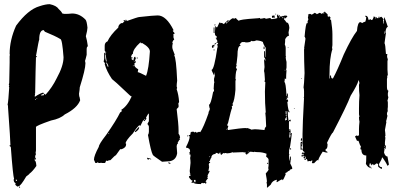

<svg xmlns="http://www.w3.org/2000/svg" viewBox="-20 -773 1909 925"><path d="M219.7 -752.9Q252 -746.1 262.7 -729.5Q274.4 -719.7 280.3 -708L290 -706.1H297.9Q310.1 -706.1 327.1 -708Q363.3 -708 391.6 -678.7Q397.9 -673.3 401.4 -639.6Q401.4 -628.4 393.6 -598.6Q399.4 -579.1 403.3 -549.8Q397.5 -548.8 397.5 -534.2V-508.8Q391.6 -483.9 389.6 -479.5L391.6 -469.7V-467.8Q391.6 -439 364.3 -352.5Q364.3 -343.8 360.4 -319.3Q362.3 -315.4 362.3 -313.5H360.4Q364.3 -305.2 366.2 -290Q352.5 -252.4 292 -221.7Q270.5 -201.2 225.6 -192.4Q153.8 -167.5 153.3 -161.1V-47.9L151.4 -36.1Q153.3 -32.2 153.3 -30.3Q149.4 -23.9 149.4 -18.6V-14.6L153.3 -8.8V-4.9H149.4V-8.8H147.5V1Q153.3 1 155.3 26.4Q136.7 53.2 122.1 63.5Q122.1 65.9 106.4 77.1Q79.1 124 69.3 124Q67.4 124 63.5 126Q53.7 118.2 53.7 116.2V114.3L55.7 110.4Q45.9 105 45.9 92.8Q47.9 88.9 47.9 86.9Q42.5 76.7 32.2 -63.5Q29.8 -69.3 26.4 -69.3V-73.2H30.3Q30.3 -94.2 18.6 -256.8V-260.7Q18.6 -265.1 16.6 -268.6Q20.5 -286.6 24.4 -352.5L22.5 -356.4L24.4 -360.4Q24.4 -364.3 22.5 -364.3Q22.5 -368.7 24.4 -372.1Q26.4 -436 26.4 -471.7V-504.9Q26.4 -506.8 28.3 -506.8Q26.4 -510.7 26.4 -512.7Q26.4 -580.6 57.6 -649.4Q115.2 -727.5 170.9 -743.2Q199.7 -752.9 219.7 -752.9ZM153.3 -502.9H157.2V-501Q157.2 -497.1 153.3 -497.1Q151.4 -445.8 149.4 -323.2H147.5Q147.5 -321.3 149.4 -321.3L147.5 -311.5V-307.6H149.4Q172.4 -323.2 188.5 -327.1Q188.5 -322.8 198.2 -317.4H200.2Q231.4 -351.6 252.9 -395.5Q286.1 -455.6 286.1 -497.1Q279.8 -585 270.5 -585Q246.6 -599.6 196.3 -620.1L190.4 -627.9Q168.9 -627.9 168.9 -581.1Q167 -581.1 153.3 -502.9ZM176.8 -313.5H188.5L192.4 -315.4Q190.4 -319.3 190.4 -321.3Q176.8 -316.9 176.8 -313.5ZM155.3 -297.9V-295.9H159.2V-297.9ZM149.4 -295.9Q149.9 -292 153.3 -292V-295.9ZM55.7 92.8V94.7Q56.2 98.6 59.6 98.6H61.5V92.8ZM71.3 126H73.2Q77.1 126.5 77.1 129.9L73.2 131.8L71.3 127.9Z M739.7 -698.7Q781.2 -698.7 816.9 -626.5H814.5Q812.5 -626.5 812.5 -624.5Q812.5 -622.6 821.8 -612.8Q821.8 -611.3 814.5 -606.9L816.9 -597.2H814.5L819.3 -581.5Q814.5 -581.5 810.1 -567.9Q810.1 -565.9 812.5 -565.9L810.1 -552.2V-544.4Q810.1 -537.6 821.8 -509.3L819.3 -505.4Q828.6 -495.6 833.5 -384.3Q831.1 -367.7 831.1 -356.9Q831.1 -356 833.5 -349.1Q831.1 -345.2 831.1 -343.3Q840.3 -317.4 842.8 -282.7Q840.3 -272.9 837.9 -272.9L840.3 -269V-257.3Q831.1 -248.5 831.1 -247.6Q840.3 -175.3 840.3 -144V-128.4Q846.2 -122.1 847.7 -110.8Q845.2 -107.4 845.2 -103Q847.7 -103 847.7 -101.1Q843.8 -101.1 835.9 -85.4L837.9 -81.5Q832.5 -81.5 831.1 -67.9Q833.5 -41 833.5 -34.7Q827.6 4.4 786.6 4.4Q781.7 4.4 760.7 6.3Q716.3 -23.9 716.3 -26.9Q707 -43 692.9 -122.6Q697.3 -129.9 697.3 -138.2V-161.6Q697.3 -168 690.4 -175.3V-177.2L695.3 -183.1Q692.9 -183.1 692.9 -185.1Q697.3 -185.1 697.3 -189V-226.1Q693.4 -226.1 683.6 -206.5Q685.5 -202.6 685.5 -200.7Q676.8 -189 673.8 -189V-192.9H669.4L657.7 -169.4V-167.5H655.3L650.4 -169.4Q634.8 -154.3 620.1 -130.4Q585 -95.2 585 -81.5H587.4V-75.7Q587.4 -62.5 566.4 -54.2H559.1L538.1 -24.9Q534.2 -24.9 512.2 -1.5Q503.4 -1.5 498 2.4H496.1L491.2 0.5Q488.3 12.2 484.4 12.2H470.2Q467.8 12.2 467.8 10.3L462.9 12.2H456.1L449.2 8.3Q449.2 12.2 444.3 12.2H439.5L432.6 -3.4Q432.6 -22.5 456.1 -65.9Q456.1 -77.6 491.2 -122.6Q540.5 -192.9 559.1 -231.9Q563 -231.9 568.4 -239.7Q564 -239.7 564 -243.7Q593.3 -261.2 615.2 -310.1Q613.3 -310.1 613.3 -308.1Q610.4 -308.1 580.1 -337.4Q535.6 -379.9 519.5 -392.1Q493.7 -429.7 484.4 -464.4Q486.3 -468.3 486.3 -470.2Q482.4 -470.2 479.5 -476.1L481.9 -489.7V-515.1Q481.9 -518.1 488.8 -521Q488.8 -519 491.2 -519V-522.9Q484.4 -522.9 484.4 -532.7V-552.2Q484.4 -568.4 498 -573.7Q511.2 -604 549.8 -640.1Q549.8 -653.3 564 -661.6H570.8Q580.1 -670.4 580.1 -671.4H575.7V-675.3H582.5V-671.4H585V-675.3Q582.5 -675.3 582.5 -677.2H589.8V-671.4Q644.5 -690.9 650.4 -690.9Q720.2 -698.7 739.7 -698.7ZM610.8 -495.6 615.2 -497.6H617.7V-491.7H613.3V-489.7Q613.3 -486.8 622.6 -481.9Q625 -499.5 629.4 -499.5H631.8L634.3 -489.7Q631.8 -483.9 629.4 -483.9Q634.3 -477.5 634.3 -472.2L627 -468.3L629.4 -464.4L627 -460.4Q627 -450.2 646 -439L643.6 -425.3Q649.9 -425.3 683.6 -407.7Q696.8 -438.5 702.1 -524.9Q702.1 -544.4 664.6 -565.9Q660.2 -564 657.7 -564L660.2 -567.9H655.3Q620.1 -536.1 620.1 -513.2Q614.3 -513.2 610.8 -495.6ZM486.3 -517.1V-513.2H488.8V-517.1ZM486.3 -511.2V-505.4Q488.3 -476.1 493.7 -476.1V-478Q493.7 -480 488.8 -511.2ZM638.7 -495.6H643.6V-491.7H638.7ZM625 -478V-476.1H629.4V-478ZM491.2 -472.2V-470.2Q498 -457.5 498 -452.6H502.9Q496.6 -472.2 491.2 -472.2ZM620.1 -456.5V-454.6H625V-456.5ZM673.8 -196.8H678.7V-200.7Q673.8 -200.2 673.8 -196.8ZM650.4 -161.6V-159.7Q650.4 -147.5 631.8 -136.2L629.4 -140.1Q647.9 -161.6 650.4 -161.6ZM502.9 -132.3V-128.4H505.4V-132.3ZM688 -13.2Q709 -8.8 709 -5.4H704.6Q700.2 -7.3 697.3 -7.3Q697.3 -3.4 692.9 -3.4Q688 -9.8 688 -13.2ZM789.1 10.3H795.9Q800.8 10.7 800.8 14.2V16.1H798.3Q789.1 13.2 789.1 10.3Z M1254.4 -536.6H1250V-548.3H1254.4ZM1344.2 -684.6V-690.4H1340.3Q1340.3 -684.6 1344.2 -684.6ZM1254.4 -146.5Q1254.4 -155.8 1262.2 -164.1Q1260.3 -218.8 1258.3 -228.5L1260.3 -232.4Q1256.3 -271 1256.3 -332.5Q1256.3 -342.3 1258.3 -377.4L1254.4 -379.4L1256.3 -389.2Q1254.4 -427.2 1252 -430.2L1254.4 -450.2L1252 -486.3H1256.3V-480.5H1258.3V-488.3L1252 -498.5V-526.4H1256.3V-498.5H1258.3L1260.3 -542.5Q1248.5 -558.6 1246.1 -572.3Q1244.1 -572.3 1244.1 -570.3Q1244.1 -575.2 1216.3 -578.6Q1216.3 -578.1 1204.1 -574.7H1194.3L1189.9 -576.7Q1189.9 -568.4 1162.1 -568.4V-570.3H1146Q1137.7 -565.4 1134.3 -556.6H1138.2V-552.2Q1124 -552.2 1124 -504.4Q1120.1 -462.4 1118.2 -462.4Q1120.1 -458.5 1120.1 -456.5Q1118.2 -450.2 1116.2 -450.2L1122.1 -436.5Q1116.2 -436.5 1114.3 -395.5Q1114.3 -391.6 1116.2 -391.6L1114.3 -381.3V-340.3Q1109.9 -288.6 1100.1 -272.5Q1102.1 -268.6 1102.1 -264.2Q1099.1 -264.2 1096.2 -260.3Q1098.1 -256.3 1098.1 -252.4Q1094.2 -248 1078.1 -178.2Q1076.2 -178.2 1074.2 -168.5Q1078.1 -166.5 1080.1 -166.5L1076.2 -152.3Q1078.1 -148.4 1078.1 -146.5Q1140.6 -156.2 1166 -156.2Q1168 -156.2 1168 -154.3L1171.9 -156.2Q1189.9 -150.4 1189.9 -148.4L1208 -150.4Q1217.8 -150.4 1254.4 -146.5ZM1009.3 -548.3V-552.2H1006.8V-548.3ZM1354 -432.6V-436.5H1352.1V-432.6ZM1360.4 -292.5V-296.4H1358.4V-292.5ZM1360.4 -224.1V-234.4Q1360.4 -238.3 1356.4 -238.3V-224.1ZM1360.4 -212.4V-222.2Q1356.4 -221.7 1356.4 -218.3Q1358.4 -214.4 1358.4 -212.4ZM1354 -192.4 1362.3 -196.3Q1360.4 -204.1 1360.4 -210.4H1358.4Q1358.4 -205.1 1354 -200.2ZM1072.3 -148.4V-152.3H1070.3V-148.4ZM1376 -142.1V-146.5H1374V-142.1ZM1378.4 -110.4Q1378.4 -116.2 1380.4 -124H1376V-136.2H1374V-110.4ZM1178.2 -40V-42H1174.3V-40ZM990.2 -16.1V-20H987.8V-16.1ZM919.9 106 921.9 102.1V93.8H914.1Q915.5 106 919.9 106ZM990.2 53.7 989.7 53.2 991.7 49.3ZM1304.2 -686.5 1300.3 -688.5Q1296.4 -688.5 1292 -686.5Q1290 -689 1290 -696.8L1302.2 -698.7ZM1017.1 -650.4H1013.2Q1013.2 -656.7 1017.1 -656.7ZM1013.2 -614.3H1009.3V-640.6H1013.2ZM1017.1 -558.6H1013.2Q1013.2 -563.5 1019 -566.4L1021 -562.5Q1017.1 -562.5 1017.1 -558.6ZM1004.9 -542.5Q1001 -542.5 1001 -546.4V-550.3Q1001 -553.7 1006.8 -556.6H1013.2Q1013.2 -545.9 1004.9 -542.5ZM1370.1 -542.5H1366.2V-544.4H1370.1ZM1013.2 -530.3H1009.3V-534.7H1013.2ZM1400.4 -250.5H1396V-252.4H1400.4ZM883.8 -116.2H881.8V-120.1H888.2Q888.2 -116.2 883.8 -116.2ZM1382.3 -52.2H1378.4V-60.1Q1382.3 -59.6 1382.3 -56.2ZM1272 16.6Q1266.1 16.6 1266.1 12.7L1270 10.7L1272 14.6ZM1310.1 -702.6Q1306.2 -702.6 1306.2 -706.5H1310.1ZM1268.1 130.9H1266.1V116.7L1264.2 105L1266.1 101.1Q1266.1 95.2 1260.3 63Q1273.9 48.3 1273.9 43Q1273.9 38.6 1272 38.6L1273.9 24.9V-3.4Q1273.9 -10.3 1262.2 -18.1L1264.2 -32.2Q1244.1 -40 1224.1 -40Q1209.5 -40 1206.1 -42Q1204.1 -42 1204.1 -40Q1194.3 -42 1184.1 -42Q1175.8 -32.2 1171.9 -32.2Q1171.9 -28.3 1168 -28.3L1162.1 -32.2L1164.1 -36.1V-38.1L1147.9 -40Q1111.3 -38.1 1102.1 -38.1V-40Q1087.4 -34.2 1074.2 -34.2L1065.9 -36.1L1062 -34.2L1058.1 -36.1Q1055.2 -36.1 1045.9 -26.4L1040 -34.2H1043.9V-38.1L1040 -36.1Q1040 -38.1 1038.1 -38.1Q1038.1 -32.2 1032.2 -32.2L1025.9 -36.1H1018.1L1020 -32.2Q998 -29.8 998 -12.2Q995.1 -12.2 990.2 3.9H987.8V7.8H992.2V11.7Q985.8 11.7 985.8 22Q987.8 25.9 987.8 27.8H985.8Q985.8 29.8 987.8 29.8Q983.9 49.3 983.9 51.8Q986.8 49.8 990.2 49.8L988.3 52.2L989.7 53.2L980 71.8Q981.9 75.7 981.9 77.6Q978 78.1 978 82Q981.9 82.5 981.9 85.9L972.2 97.7Q974.1 97.7 974.1 99.6Q970.2 100.6 970.2 104H974.1V107.9Q974.1 111.8 968.3 111.8V107.9L958 109.9Q956.1 109.9 956.1 107.9Q948.2 108.9 948.2 113.8Q913.1 113.8 912.1 106L908.2 107.9Q901.9 107.9 901.9 104Q904.8 104 908.2 97.7Q900.9 97.7 890.1 80.1Q890.1 73.7 897.9 73.7V67.9H894V64H897.9Q894 61 894 50.8Q897.9 15.6 897.9 11.7Q897.9 0 896 -12.2Q897.9 -15.6 897.9 -28.3Q892.1 -28.3 892.1 -30.3L894 -34.2Q892.1 -38.1 892.1 -40Q896 -40 896 -44.4Q896 -59.6 876 -62V-64.5Q894 -99.1 894 -116.2Q890.1 -116.2 890.1 -122.1Q897.9 -122.1 897.9 -128.4V-134.3L903.8 -138.2H913.1L918.9 -134.3Q919.4 -138.2 922.9 -138.2Q923.3 -134.3 926.8 -134.3Q930.7 -134.3 939 -138.2Q942.9 -136.2 944.8 -136.2Q960.4 -158.7 984.9 -228.5V-234.4Q987.3 -234.4 991.2 -248.5Q988.8 -251.5 986.8 -268.6Q995.6 -268.6 1006.8 -330.6Q1011.2 -330.6 1011.2 -340.3L1009.3 -344.2Q1010.7 -377.4 1013.2 -377.4L1011.2 -381.3V-393.6Q1011.2 -395.5 1015.1 -409.2V-426.3L1011.2 -409.2Q999 -434.6 999 -436.5Q1011.7 -436.5 1026.9 -542.5Q1028.8 -542.5 1028.8 -554.7H1024.9Q1024.9 -558.1 1031.2 -562.5Q1028.8 -566.4 1028.8 -568.4Q1023.9 -564.5 1021 -564.5L1026.9 -572.3V-576.7L1019 -590.3L1022.9 -592.3V-588.4H1024.9V-590.3Q1022.9 -594.7 1022.9 -596.7Q1024.9 -596.7 1024.9 -598.6Q1015.1 -598.6 1015.1 -614.3L1017.1 -640.6Q1015.1 -644.5 1015.1 -646.5H1017.1L1024.9 -640.6Q1026.9 -640.6 1037.1 -664.6Q1043 -664.6 1043 -660.6L1046.9 -662.6H1048.8L1059.1 -656.7Q1059.1 -659.2 1079.1 -676.8H1081.1V-674.3Q1075.7 -664.6 1068.8 -664.6V-658.7Q1092.3 -681.2 1099.1 -684.6H1105Q1106.9 -684.6 1106.9 -682.6L1117.2 -686.5Q1117.2 -681.6 1130.9 -672.4Q1130.9 -679.2 1214.4 -684.6Q1223.1 -684.6 1231.9 -686.5L1234.4 -682.6Q1252 -684.6 1252 -686.5L1262.2 -682.6L1282.2 -686.5Q1282.2 -685.1 1288.1 -680.7Q1310.5 -682.6 1316.4 -686.5L1314 -696.8Q1316.4 -700.7 1316.4 -702.6H1320.3Q1320.3 -694.3 1326.2 -694.3L1324.2 -698.7L1328.1 -700.7V-694.3L1324.2 -688.5H1328.1Q1328.1 -694.3 1332 -694.3L1336.4 -692.4Q1336.9 -696.8 1340.3 -696.8V-694.3L1354 -698.7V-696.8L1358.4 -698.7Q1359.4 -698.7 1364.3 -694.3Q1364.3 -691.4 1356.4 -686.5V-684.6H1352.1V-688.5L1348.1 -686.5L1350.1 -682.6L1348.1 -678.7Q1351.6 -678.7 1360.4 -664.6Q1372.1 -664.6 1374 -638.7L1370.1 -616.7L1372.1 -600.6Q1363.3 -600.6 1354 -584.5Q1354 -569.3 1352.1 -558.6Q1356.4 -550.8 1356.4 -542.5V-504.4Q1356.4 -502.4 1358.4 -502.4L1356.4 -498.5Q1356.4 -488.3 1360.4 -474.6V-448.2L1358.4 -436.5Q1358.4 -434.6 1360.4 -434.6Q1358.4 -413.1 1358.4 -391.6Q1353 -395.5 1352.1 -395.5Q1352.1 -388.2 1350.1 -377.4Q1356.9 -377.4 1360.4 -310.5H1362.3V-322.3H1366.2Q1368.2 -304.7 1368.2 -300.3H1364.3V-308.6H1362.3V-294.4Q1368.2 -294.4 1368.2 -284.2L1364.3 -282.2Q1368.2 -234.4 1376 -234.4V-232.4H1372.1Q1368.2 -232.4 1368.2 -238.3H1366.2Q1366.2 -214.4 1370.1 -190.4H1372.1Q1372.1 -196.3 1380.4 -196.3V-188.5H1378.4L1374 -190.4Q1372.1 -186.5 1372.1 -184.1V-150.4L1376 -148.4Q1376 -150.4 1378.4 -150.4L1380.4 -136.2Q1380.4 -134.3 1378.4 -134.3L1380.4 -130.4L1378.4 -126.5H1382.3V-132.3H1386.2Q1377 -50.3 1372.1 -50.3Q1373 -50.3 1373 -46.4Q1373 -41.5 1372.1 -33.2Q1372.1 -31.2 1374 -31.2L1372.1 -21Q1372.1 -15.1 1376 1H1378.4Q1378.4 -9.3 1376 -19H1380.4L1382.3 -5.4Q1378.4 7.8 1378.4 14.6Q1388.2 33.2 1388.2 38.6Q1388.2 41 1383.8 42.5L1380.4 41Q1380.4 47.4 1366.2 52.7Q1366.2 56.6 1354 61L1356.4 64.9V66.9Q1346.7 90.8 1342.3 94.7H1340.3V90.8Q1332.5 92.3 1314 105L1312 101.1Q1314 97.2 1314 92.8Q1291.5 97.2 1284.2 116.7Z M1541.5 -716.3H1546.4Q1546.4 -712.9 1558.1 -704.6Q1558.1 -690.4 1563 -690.4V-694.8H1567.4Q1567.4 -690.4 1572.3 -690.4L1569.8 -678.2H1574.7Q1581.5 -634.8 1581.5 -607.4V-555.7L1579.6 -541.5L1581.5 -536.6Q1567.4 -494.6 1567.4 -413.6V-395H1569.8V-409.2H1574.7Q1574.7 -395 1581.5 -395H1584Q1605.5 -434.6 1636.2 -510.7Q1673.8 -591.3 1699.7 -624Q1703.1 -666.5 1716.3 -666.5L1726.1 -661.6Q1726.1 -665 1740.2 -668.9Q1742.7 -673.8 1744.6 -690.4Q1740.2 -690.4 1740.2 -694.8V-697.3H1742.7Q1754.4 -694.8 1754.4 -678.2H1761.2L1766.1 -680.7Q1767.1 -676.3 1771 -676.3Q1775.4 -676.3 1780.3 -690.4Q1777.8 -690.4 1777.8 -692.4H1787.6V-683.1H1789.6V-690.4H1794.4V-685.5H1803.7V-692.4H1808.6L1806.2 -688H1808.6L1815.9 -692.4Q1818.8 -692.4 1827.6 -680.7V-678.2Q1827.6 -676.3 1825.2 -676.3Q1827.6 -672.9 1827.6 -659.7H1830.1V-690.4Q1835 -687 1848.6 -643.1Q1839.8 -643.1 1836.9 -617.2Q1836.9 -614.7 1839.4 -614.7L1832.5 -564.9Q1836.4 -561 1839.4 -513.2Q1846.7 -513.2 1846.7 -508.3Q1846.7 -505.9 1844.2 -505.9Q1845.7 -489.3 1848.6 -489.3L1846.7 -477.5V-437.5L1848.6 -409.2Q1844.2 -409.2 1844.2 -406.7Q1844.2 -404.3 1846.7 -404.3L1844.2 -392.6V-354.5Q1844.2 -337.4 1851.1 -335.9L1848.6 -323.7V-314.5Q1848.6 -309.1 1851.1 -305.2Q1848.6 -291 1846.7 -291L1848.6 -278.8V-255.4Q1848.6 -252.9 1846.7 -252.9L1848.6 -248L1846.7 -243.7L1848.6 -238.8Q1844.2 -231 1844.2 -224.6Q1844.2 -219.2 1846.7 -215.3Q1841.3 -189 1839.4 -189Q1839.4 -187 1841.8 -187L1834.5 -146.5Q1836.9 -129.9 1836.9 -118.2L1834.5 -113.8Q1834.5 -111.3 1836.9 -111.3L1834.5 -87.4V-70.8L1839.4 -73.2V-70.8L1836.9 -54.7H1834.5V-59.1H1830.1L1832.5 -54.7L1830.1 -38.1Q1835.9 -19 1846.7 -19Q1846.7 -16.6 1853.5 18.6Q1853.5 22 1846.7 25.9Q1839.4 8.3 1822.8 -14.2H1820.3Q1820.3 -6.3 1806.2 16.6V23.4Q1810.1 32.7 1820.3 32.7V40H1815.9Q1801.8 31.7 1801.8 28.3V16.6Q1793.5 14.2 1792 14.2Q1792 17.1 1780.3 23.4Q1780.3 18.6 1775.4 18.6H1771V23.4Q1766.1 23.4 1766.1 14.2H1761.2L1758.8 28.3Q1766.1 28.3 1766.1 32.7V35.2H1763.7Q1753.4 35.2 1742.7 16.6Q1744.6 9.8 1744.6 -23.9Q1721.2 -23.9 1721.2 -52.2Q1716.3 -52.2 1716.3 -56.6L1718.8 -68.8Q1715.3 -68.8 1707 -94.7H1699.7Q1699.7 -96.2 1690.4 -115.7L1697.8 -120.6L1702.1 -118.2Q1707 -120.6 1709.5 -120.6V-151.4Q1709.5 -166 1711.9 -187Q1709.5 -195.8 1709.5 -208Q1709.5 -210.4 1711.9 -210.4L1709.5 -222.2V-250.5Q1709.5 -286.1 1711.9 -314.5Q1709.5 -330.6 1709.5 -364.3L1711.9 -373.5Q1709.5 -377.4 1709.5 -385.3H1707Q1702.1 -364.3 1669.4 -312Q1651.4 -264.2 1584 -134.8Q1577.6 -131.8 1555.7 -85.4Q1555.7 -82.5 1558.1 -78.1Q1558.1 -54.7 1548.8 -54.7V-44.9Q1558.1 -43.9 1558.1 -38.1H1551.3L1534.7 -42.5Q1513.2 -8.8 1513.2 0Q1510.7 0 1510.7 -2.4Q1507.3 -2.4 1492.2 14.2L1487.3 11.7Q1487.3 14.2 1484.9 14.2L1482.4 9.3Q1484.9 5.4 1484.9 0H1482.4Q1478 0.5 1478 4.4L1473.1 2.4L1461.4 4.4Q1461.4 -7.3 1454.1 -7.3Q1454.1 -2.4 1449.2 -2.4H1447.3V-7.3Q1449.7 -7.3 1454.1 -9.8Q1451.7 -13.7 1451.7 -19H1449.2V-9.8H1447.3Q1442.4 -9.8 1442.4 -14.2Q1447.3 -20 1447.3 -21.5L1435.1 -19H1433.1V-26.4H1435.1Q1439.9 -23.9 1442.4 -23.9V-33.2L1435.1 -28.3L1433.1 -33.2Q1437.5 -33.2 1437.5 -40.5L1444.8 -35.6L1447.3 -40.5Q1437.5 -44.9 1437.5 -54.7L1433.1 -52.2H1428.2V-85.4Q1428.7 -89.8 1433.1 -89.8H1435.1V-85.4H1437.5V-127.9Q1437.5 -168 1444.8 -302.7H1442.4L1444.8 -307.1V-333.5Q1444.8 -343.3 1442.4 -352.1Q1444.8 -363.3 1447.3 -420.9Q1444.8 -478 1444.8 -536.6H1447.3Q1447.3 -539.1 1444.8 -539.1L1451.7 -586.4Q1449.7 -595.7 1447.3 -595.7Q1453.1 -661.6 1459 -661.6H1463.4L1461.4 -666.5Q1461.4 -670.4 1465.8 -680.7Q1463.4 -685.5 1463.4 -688L1465.8 -699.7Q1463.4 -699.7 1463.4 -702.1L1473.1 -706.5Q1480 -704.6 1480 -702.1Q1483.4 -702.1 1496.6 -711.4Q1506.3 -706.5 1506.3 -704.6L1520.5 -711.4Q1527.3 -709 1527.3 -706.5Q1537.1 -708 1537.1 -713.9H1539.1V-706.5H1541.5ZM1832.5 -621.6V-609.9H1834.5V-621.6ZM1430.7 -397H1435.1V-395H1430.7ZM1430.7 -106.4H1435.1V-99.6Q1435.1 -94.7 1430.7 -94.7Q1430.7 -97.2 1428.2 -97.2Q1430.7 -101.1 1430.7 -106.4ZM1433.1 -83V-80.6L1435.1 -68.8L1430.7 -66.4Q1433.1 -62 1433.1 -56.6H1439.9L1437.5 -80.6V-83ZM1832.5 -68.8V-64H1834.5V-68.8ZM1766.1 35.2H1771V37.6H1766.1Z"/></svg>

Font: Mister Brush
Style: Regular
Weight: 400
Designer: GGBotNet
Foundry: GGBotNet
Version: 1.00